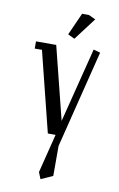

<svg xmlns="http://www.w3.org/2000/svg" viewBox="-84 -584 515 831"><g transform="rotate(10 173.0 -168.0)"><path d="M32.2 -352.1V-383.8H121.1L201.2 -64L284.2 -392.1L314 -383.8L207 44.9V176.8L154.8 200.2L143.1 170.9L186 0H151.9L64 -352.1ZM164.1 -438 208 -536.1H237.8L268.1 -522L193.8 -423.8Z"/></g></svg>

Font: Gawaa
Style: Regular
Weight: 400
Designer: T. Christopher White
Version: Version 1.0